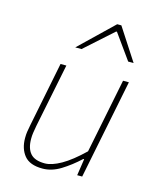

<svg xmlns="http://www.w3.org/2000/svg" viewBox="-111 -801 726 890"><g transform="rotate(15 252.0 -356.0)"><path d="M178 12Q117 12 90.5 -20.5Q64 -53 64 -104Q64 -122 66 -134.5Q68 -147 72 -168L134 -478H162L100 -172Q96 -150 94 -136.5Q92 -123 92 -108Q92 -62 113 -38Q134 -14 182 -14Q215 -14 260 -39.5Q305 -65 362 -120L434 -478H462L366 0H342L354 -80H350Q308 -41 265 -14.5Q222 12 178 12ZM180 -570 340 -724H360L460 -570H434L348 -690H344L210 -570Z"/></g></svg>

Font: Source Sans 3 VF
Style: Italic
Weight: 200
Italic angle: -11°
Designer: Paul D. Hunt
Foundry: Adobe Systems Incorporated
Version: Version 3.042;hotconv 1.0.118;makeotfexe 2.5.65603